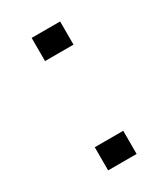

<svg xmlns="http://www.w3.org/2000/svg" viewBox="-143 -619 604 689"><g transform="rotate(-30 158.5 -274.5)"><path d="M100 -453V-549H218V-453ZM100 0V-96H218V0Z"/></g></svg>

Font: Ruda Medium
Style: Regular
Weight: 500
Version: Version 2.001